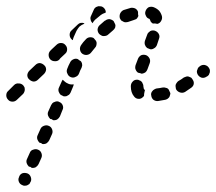

<svg xmlns="http://www.w3.org/2000/svg" viewBox="-40 -304 689 612"><path d="M20 275Q23 283 31 286Q34 288 38 288Q42 288 46 287Q50 285 53 283Q56 280 57 276L58 275Q61 268 58 260Q55 252 48 249Q40 246 32 248Q24 251 21 259V260Q17 267 20 275ZM46 203 55 183Q58 175 66 173Q74 170 81 173Q89 176 92 184Q95 192 92 199L83 219Q80 225 74 229Q68 232 61 231Q59 229 57 228Q54 227 52 227Q47 222 45 216Q43 209 46 203ZM80 127 89 107Q92 100 100 97Q108 94 115 97Q123 100 126 108Q129 116 126 123L117 143Q114 149 108 153Q102 156 95 155Q93 153 91 152Q88 151 86 151Q81 146 79 140Q77 133 80 127ZM114 51 123 31Q125 28 127 25Q130 22 134 21Q138 19 142 19Q146 19 149 21Q157 24 160 32Q163 40 159 47L151 67Q148 73 142 77Q136 80 129 79Q127 77 125 76Q122 75 120 75Q115 70 113 64Q111 57 114 51ZM37 -10Q39 -14 39 -18Q39 -22 38 -26Q36 -29 34 -32Q28 -38 20 -38Q11 -39 5 -33L-14 -14Q-20 -9 -20 0Q-20 8 -14 14Q-9 20 0 20Q8 20 14 14L33 -4Q36 -7 37 -10ZM494 11Q498 8 500 5Q501 2 502 -1Q503 -4 503 -7Q500 -13 498 -18Q495 -23 489 -24Q484 -26 478 -25Q469 -23 459 -22Q455 -21 452 -19Q448 -17 446 -14Q443 -11 442 -7Q441 -3 442 0Q443 9 449 14Q456 19 464 18Q476 16 487 14Q491 13 494 11ZM400 11Q392 10 387 3Q377 -9 377 -29Q377 -38 383 -44Q388 -50 397 -50Q401 -50 404 -48Q408 -47 411 -44Q414 -41 415 -37Q417 -34 417 -30Q417 -26 418 -24Q418 -22 418 -22Q419 -20 420 -19Q421 -18 422 -16Q421 -14 421 -13Q419 -5 419 2Q418 3 417 4Q416 5 415 6Q409 12 400 11ZM148 -25 157 -45Q158 -46 158 -47Q159 -49 160 -50Q162 -48 164 -46Q170 -40 178 -37Q185 -34 193 -35Q194 -35 195 -35Q195 -33 194 -31Q194 -30 193 -28L185 -9Q183 -5 180 -2Q177 0 173 2Q171 3 168 3Q166 3 163 3Q161 2 159 1Q156 -1 154 -1Q149 -6 147 -12Q145 -19 148 -25ZM577 -34Q579 -41 576 -47Q575 -49 573 -52Q572 -54 570 -56Q568 -57 566 -58Q564 -59 561 -60Q558 -61 554 -60Q550 -59 546 -57Q537 -50 529 -46Q526 -44 524 -41Q521 -37 520 -34Q519 -30 520 -26Q520 -22 522 -18Q527 -11 535 -9Q543 -7 550 -11Q559 -17 569 -24Q575 -28 577 -34ZM107 -82Q107 -91 101 -96Q95 -102 87 -103Q79 -103 73 -97L54 -79Q48 -73 47 -65Q47 -56 53 -51Q59 -45 67 -44Q75 -44 81 -50L100 -68Q106 -74 107 -82ZM626 -66Q628 -70 629 -74Q629 -78 629 -81Q628 -85 625 -89Q621 -95 612 -97Q604 -98 597 -93L596 -92Q593 -90 591 -87Q589 -83 588 -79Q587 -76 588 -72Q589 -68 591 -65Q596 -58 604 -56Q612 -55 619 -60L621 -61Q624 -63 626 -66ZM222 -95Q222 -99 221 -103Q220 -105 219 -107Q218 -109 216 -110Q212 -112 209 -115Q208 -115 207 -116Q200 -118 194 -115Q187 -112 184 -106Q178 -95 174 -84Q171 -76 175 -69Q178 -61 186 -58Q194 -55 201 -59Q209 -62 212 -70Q215 -79 220 -88Q221 -91 222 -95ZM391 -88Q391 -92 392 -96Q395 -105 400 -117Q403 -124 410 -128Q418 -131 426 -128Q433 -125 437 -117Q440 -110 437 -102Q433 -91 430 -83Q428 -77 423 -73Q418 -70 412 -69Q407 -71 401 -72Q398 -73 396 -76Q394 -78 393 -81Q391 -84 391 -88ZM152 -118 168 -133Q174 -138 174 -147Q174 -155 168 -161Q163 -167 154 -167Q146 -167 140 -161L125 -147L121 -143Q115 -137 115 -129Q115 -121 120 -115Q126 -109 134 -109Q143 -108 149 -114ZM267 -159Q268 -163 268 -167Q268 -169 267 -171Q267 -173 265 -175Q262 -178 260 -181Q259 -182 258 -183Q252 -186 245 -185Q238 -184 233 -178Q225 -170 219 -161Q214 -154 215 -146Q216 -138 222 -133Q229 -128 237 -129Q245 -130 250 -136Q256 -144 263 -152Q266 -155 267 -159ZM429 -193Q430 -197 433 -200Q436 -203 439 -205Q443 -207 447 -207Q451 -207 454 -206Q462 -203 466 -196Q470 -189 467 -181Q464 -171 460 -160Q457 -153 451 -150Q445 -146 439 -147Q436 -148 434 -149Q431 -150 429 -151Q424 -155 422 -161Q420 -167 422 -174Q426 -185 429 -193ZM213 -219Q220 -225 228 -228Q228 -228 229 -229Q229 -229 228 -230Q228 -230 228 -230Q223 -232 217 -231Q212 -230 208 -226L188 -207Q182 -202 182 -193Q182 -185 188 -179Q189 -178 190 -177Q191 -176 192 -176Q193 -181 195 -186L204 -206Q208 -213 213 -219ZM320 -207Q325 -211 327 -216Q329 -222 327 -227Q324 -232 322 -237Q316 -242 309 -243Q301 -243 295 -238H294Q286 -231 278 -224Q272 -219 271 -210Q271 -202 276 -196Q279 -193 283 -191Q286 -189 290 -189Q294 -189 298 -190Q302 -191 305 -194Q312 -200 320 -207ZM437 -243Q437 -243 436 -244Q428 -246 425 -254Q421 -261 424 -269Q427 -277 434 -281Q442 -284 450 -281Q460 -277 467 -270Q473 -263 476 -253Q478 -245 474 -238Q470 -230 462 -228Q462 -228 462 -228Q461 -228 461 -228Q454 -230 447 -229Q444 -231 441 -234Q439 -238 438 -241Q437 -243 437 -243ZM250 -253 259 -273Q260 -276 263 -279Q266 -282 270 -283Q274 -285 278 -284Q282 -284 285 -283Q289 -281 292 -278Q294 -275 296 -272Q296 -270 297 -268Q297 -266 297 -264Q296 -264 295 -263Q288 -261 281 -256L280 -255Q272 -248 263 -241Q258 -236 255 -230Q250 -235 249 -241Q247 -247 250 -253ZM400 -266Q398 -273 391 -277Q384 -280 377 -279Q366 -276 354 -272Q347 -269 343 -261Q340 -254 342 -246Q344 -242 346 -239Q349 -237 353 -235Q356 -233 360 -233Q364 -233 368 -234Q377 -237 386 -240Q390 -241 394 -243Q397 -245 399 -249Q400 -250 400 -251Q401 -252 401 -254Q400 -257 400 -261Q400 -264 400 -266Z"/></svg>

Font: FRB American Cursive Dashed
Style: Bold Italic
Weight: 700
Italic angle: -25°
Version: Version 2.0;Modular Font Editor K font №1